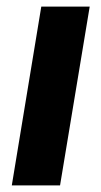

<svg xmlns="http://www.w3.org/2000/svg" viewBox="-20 -559 306 579"><path d="M15.6 0 104.5 -539.1H250.5L161.1 0Z"/></svg>

Font: Inter 18pt
Style: Bold Italic
Weight: 700
Italic angle: -9.3988°
Designer: Rasmus Andersson
Foundry: rsms
Version: Version 4.001;git-66647c0bb